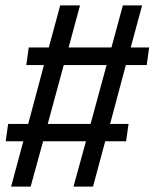

<svg xmlns="http://www.w3.org/2000/svg" viewBox="-20 -688 570 708"><path d="M521 -448H444L386 -231H454L445 -167H368L323 0H251L297 -167H139L93 0H21L66 -167H1L10 -231H84L142 -448H77L86 -513H160L202 -668H275L233 -513H391L433 -668H504L462 -513H530ZM314 -231 373 -448H215L156 -231Z"/></svg>

Font: Fira Sans TEST Book
Style: Italic
Weight: 350
Italic angle: -8°
Designer: Carrois Corporate & Edenspiekermann AG
Foundry: Carrois Corporate GbR & Edenspiekermann AG
Version: Version 4.201